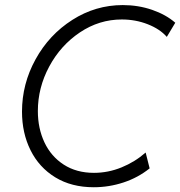

<svg xmlns="http://www.w3.org/2000/svg" viewBox="-20 -748 728 775"><path d="M68.8 -297.4Q68.8 -409.2 123.5 -508.5Q178.2 -607.9 272 -667.7Q365.7 -727.5 475.6 -727.5Q538.1 -727.5 594 -708.3Q649.9 -689 687.5 -656.2L653.3 -599.1Q625.5 -630.9 576.4 -650.1Q527.3 -669.4 471.7 -669.4Q380.4 -669.4 302.5 -617.2Q224.6 -564.9 178.7 -479.5Q132.8 -394 132.8 -299.8Q132.8 -230 159.4 -173.3Q186 -116.7 237.3 -83.5Q288.6 -50.3 359.4 -50.3Q416.5 -50.3 470.5 -72.3Q524.4 -94.2 567.9 -132.3L584 -68.4Q537.1 -30.8 478.5 -11.5Q419.9 7.8 358.4 7.8Q268.6 7.8 203.1 -32.2Q137.7 -72.3 103.3 -141.6Q68.8 -210.9 68.8 -297.4Z"/></svg>

Font: Reddit Sans Chocolate Light
Style: Italic
Weight: 300
Italic angle: -11.25°
Designer: Stephen Hutchings
Version: Version 1.013